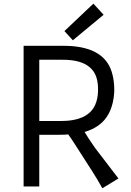

<svg xmlns="http://www.w3.org/2000/svg" viewBox="-20 -1006 707 1036"><path d="M348.1 -280.8Q333 -278.8 302.7 -278.8H191.9V0H107.4V-758.8H314Q539.6 -761.7 583.5 -616.2Q597.2 -570.8 596.7 -515.6Q592.8 -427.7 554.2 -372.6Q515.6 -317.4 436.5 -293.9L457 -260.7Q472.2 -237.3 492.7 -208L619.1 -43L532.2 9.8Q507.3 -35.2 478.5 -80.6L384.8 -226.6Q367.7 -253.4 348.1 -280.8ZM302.7 -353Q455.1 -351.6 494.1 -441.4Q507.8 -472.7 509 -514.9Q510.3 -557.1 500.2 -588.4Q490.2 -619.6 466.8 -640.6Q419.4 -684.6 314 -683.6H191.9V-353ZM373 -788.6 327.6 -838.4 483.9 -986.3 539.1 -926.3Z"/></svg>

Font: Duru Sans
Style: Regular
Weight: 400
Designer: Onur Yazõcõgil
Foundry: Onur Yazõcõgil
Version: Version 1.002